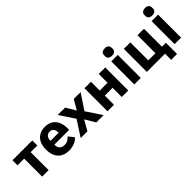

<svg xmlns="http://www.w3.org/2000/svg" viewBox="157 -1853 3096 3096"><g transform="rotate(-45 1705.0 -304.5)"><path d="M172 0H320V-410H472V-525H20V-410H172Z M775 12C871 12 948 -21 995 -75L921 -167C888 -133 854 -104 792 -104C713 -104 676 -148 676 -217V-225H1013V-269C1013 -411 943 -537 769 -537C611 -537 523 -429 523 -263C523 -95 614 12 775 12ZM772 -428C831 -428 860 -385 860 -321V-312H676V-320C676 -385 713 -428 772 -428Z M1205 0 1302 -171H1306L1407 0H1575L1400 -262L1574 -525H1418L1323 -360H1319L1221 -525H1053L1224 -267L1051 0Z M1662 0H1810V-209H1988V0H2136V-525H1988V-324H1810V-525H1662Z M2348 -581C2408 -581 2434 -612 2434 -654V-676C2434 -718 2408 -749 2348 -749C2288 -749 2262 -718 2262 -676V-654C2262 -612 2288 -581 2348 -581ZM2274 0H2422V-525H2274Z M2975 140H3109V-115H3019V-525H2871V-115H2708V-525H2560V0H2975Z M3267 -581C3327 -581 3353 -612 3353 -654V-676C3353 -718 3327 -749 3267 -749C3207 -749 3181 -718 3181 -676V-654C3181 -612 3207 -581 3267 -581ZM3193 0H3341V-525H3193Z"/></g></svg>

Font: LVC Sans
Style: Bold
Weight: 700
Designer: Mike Abbink, Paul van der Laan, Pieter van Rosmalen
Foundry: Bold Monday
Version: Version 3.0